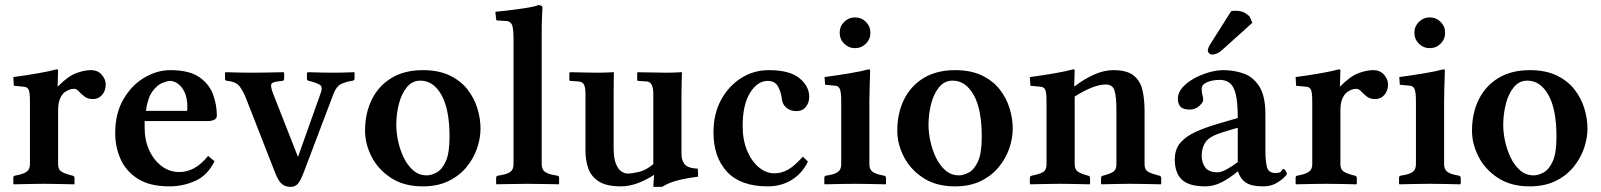

<svg xmlns="http://www.w3.org/2000/svg" viewBox="-20 -718 6255 750"><path d="M207 -381Q245 -420 277 -432Q309 -444 335 -444Q362 -444 377.5 -426Q393 -408 393 -388Q393 -364 379 -347.5Q365 -331 343 -331Q323 -331 310 -341Q297 -351 288 -361Q279 -371 270 -371Q258 -371 250 -367.5Q242 -364 233 -358Q222 -350 214.5 -332.5Q207 -315 207 -288V-77Q207 -56 219.5 -48Q232 -40 255 -34L263 -32Q271 -30 271 -23V0L269 2Q269 2 247.5 1.5Q226 1 198 0.5Q170 0 150 0Q132 0 104.5 0.5Q77 1 55.5 1.5Q34 2 34 2L32 0V-23Q32 -31 39 -32L49 -34Q73 -39 85 -48Q97 -57 97 -77V-321Q97 -359 91.5 -368.5Q86 -378 75 -379L34 -383L32 -417Q85 -424 130.5 -432Q176 -440 200 -447Q202 -447 204.5 -446.5Q207 -446 207 -444L205 -381Z M793 -109 818 -88Q790 -32 742 -11Q694 10 642 10Q566 10 519.5 -19Q473 -48 451.5 -95.5Q430 -143 430 -198Q430 -275 462 -330Q494 -385 543.5 -414.5Q593 -444 645 -444Q719 -444 758 -417Q797 -390 812 -349.5Q827 -309 827 -266Q827 -245 788 -245H545V-219Q545 -170 563 -131Q581 -92 611.5 -69Q642 -46 681 -46Q710 -46 737.5 -60.5Q765 -75 793 -109ZM550 -285H710Q712 -287 712 -296Q712 -336 700.5 -359Q689 -382 673.5 -392Q658 -402 644 -402Q634 -402 614 -394Q594 -386 575.5 -361Q557 -336 550 -285Z M1283 -352 1165 -41Q1153 -10 1142.5 1Q1132 12 1115 12Q1095 12 1081.5 1Q1068 -10 1056 -40L941 -334Q932 -358 917.5 -378.5Q903 -399 869 -402Q859 -403 859 -409V-434L862 -436Q862 -436 879 -435.5Q896 -435 919.5 -434.5Q943 -434 963 -434Q984 -434 1013 -434.5Q1042 -435 1064 -435.5Q1086 -436 1086 -436L1090 -434V-410Q1090 -405 1087 -403.5Q1084 -402 1082 -402L1065 -400Q1042 -397 1039.5 -388.5Q1037 -380 1045 -357L1144 -105L1234 -358Q1241 -379 1229.5 -386.5Q1218 -394 1191 -401L1187 -402Q1179 -404 1179 -409V-433L1183 -436Q1183 -436 1200.5 -435.5Q1218 -435 1242 -434.5Q1266 -434 1286 -434Q1301 -434 1319 -434.5Q1337 -435 1350 -435.5Q1363 -436 1363 -436L1365 -434V-411Q1365 -403 1354 -402Q1332 -399 1313 -390Q1294 -381 1283 -352Z M1406 -207Q1406 -276 1432.5 -329.5Q1459 -383 1509.5 -413.5Q1560 -444 1632 -444Q1693 -444 1736 -423.5Q1779 -403 1805.5 -369.5Q1832 -336 1844.5 -295.5Q1857 -255 1857 -216Q1857 -178 1843.5 -138.5Q1830 -99 1802 -65Q1774 -31 1731.5 -10.5Q1689 10 1631 10Q1558 10 1507.5 -23Q1457 -56 1431.5 -106Q1406 -156 1406 -207ZM1622 -403Q1590 -403 1569 -377Q1548 -351 1538 -311.5Q1528 -272 1528 -229Q1528 -201 1535 -167.5Q1542 -134 1556.5 -103.5Q1571 -73 1593.5 -53Q1616 -33 1647 -33Q1665 -33 1686 -44.5Q1707 -56 1721.5 -88Q1736 -120 1736 -184Q1736 -291 1704.5 -347Q1673 -403 1622 -403Z M1986 -563Q1986 -612 1978.5 -624Q1971 -636 1956 -636L1924 -638Q1918 -638 1918 -643L1915 -672Q1930 -673 1954.5 -676Q1979 -679 2005 -682.5Q2031 -686 2052.5 -690Q2074 -694 2083 -698Q2099 -698 2099 -688Q2099 -688 2097.5 -660Q2096 -632 2096 -583V-77Q2096 -56 2108.5 -47Q2121 -38 2145 -34L2156 -32Q2164 -31 2164 -23V0L2162 2Q2162 2 2148.5 1.5Q2135 1 2115 1Q2095 1 2074.5 0.5Q2054 0 2039 0Q2026 0 2006 0.5Q1986 1 1966.5 1Q1947 1 1933.5 1.5Q1920 2 1920 2L1918 0V-23Q1918 -31 1926 -32L1938 -34Q1962 -38 1974 -47Q1986 -56 1986 -77Z M2642 -115Q2642 -93 2654 -77Q2666 -61 2706 -59L2707 -28Q2662 -22 2635.5 -15.5Q2609 -9 2594 -2.5Q2579 4 2566 12H2532L2535 -35Q2465 10 2406 10Q2348 10 2318 -10Q2288 -30 2277.5 -61.5Q2267 -93 2267 -128V-352Q2267 -375 2261.5 -387Q2256 -399 2238 -400L2207 -402L2204 -404V-434L2209 -436Q2209 -436 2230 -435.5Q2251 -435 2277.5 -434.5Q2304 -434 2320 -434Q2327 -434 2341 -434.5Q2355 -435 2366.5 -435.5Q2378 -436 2378 -436Q2378 -436 2377.5 -409Q2377 -382 2377 -354V-142Q2377 -100 2386 -78Q2395 -56 2408 -48Q2421 -40 2431 -40Q2448 -40 2476 -46.5Q2504 -53 2532 -77V-352Q2532 -400 2504 -400L2473 -402L2469 -404V-434L2473 -436Q2473 -436 2486 -435.5Q2499 -435 2518 -435Q2537 -435 2555.5 -434.5Q2574 -434 2584 -434Q2595 -434 2609 -434.5Q2623 -435 2633.5 -435.5Q2644 -436 2644 -436Q2644 -436 2643 -410Q2642 -384 2642 -354Z M3136 -87Q3114 -41 3073 -15.5Q3032 10 2979 10Q2873 10 2820 -47Q2767 -104 2767 -201Q2767 -273 2796.5 -327.5Q2826 -382 2875 -413Q2924 -444 2983 -444Q3065 -444 3103 -412.5Q3141 -381 3141 -340Q3141 -317 3128 -300.5Q3115 -284 3091 -284Q3067 -284 3051.5 -297.5Q3036 -311 3034 -331Q3032 -355 3020 -378.5Q3008 -402 2979 -402Q2939 -402 2910 -355.5Q2881 -309 2881 -226Q2881 -172 2898 -130.5Q2915 -89 2943.5 -65Q2972 -41 3005 -41Q3033 -41 3058.5 -55.5Q3084 -70 3116 -106Z M3260 -590Q3260 -615 3277.5 -632.5Q3295 -650 3320 -650Q3345 -650 3362.5 -632.5Q3380 -615 3380 -590Q3380 -565 3362.5 -547.5Q3345 -530 3320 -530Q3295 -530 3277.5 -547.5Q3260 -565 3260 -590ZM3376 -321V-77Q3376 -56 3388.5 -47Q3401 -38 3423 -34L3433 -32Q3441 -30 3441 -23V0L3439 2Q3439 2 3417 1.5Q3395 1 3367 0.5Q3339 0 3319 0Q3301 0 3273 0.5Q3245 1 3223.5 1.5Q3202 2 3202 2L3200 0V-23Q3200 -31 3207 -32L3219 -34Q3242 -38 3254 -47Q3266 -56 3266 -77V-321Q3266 -359 3260.5 -370.5Q3255 -382 3244 -383L3203 -387L3201 -417Q3253 -424 3300.5 -432Q3348 -440 3372 -447Q3374 -447 3376.5 -446.5Q3379 -446 3379 -444Q3379 -444 3378.5 -423.5Q3378 -403 3377 -374.5Q3376 -346 3376 -321Z M3485 -207Q3485 -276 3511.5 -329.5Q3538 -383 3588.5 -413.5Q3639 -444 3711 -444Q3772 -444 3815 -423.5Q3858 -403 3884.5 -369.5Q3911 -336 3923.5 -295.5Q3936 -255 3936 -216Q3936 -178 3922.5 -138.5Q3909 -99 3881 -65Q3853 -31 3810.5 -10.5Q3768 10 3710 10Q3637 10 3586.5 -23Q3536 -56 3510.5 -106Q3485 -156 3485 -207ZM3701 -403Q3669 -403 3648 -377Q3627 -351 3617 -311.5Q3607 -272 3607 -229Q3607 -201 3614 -167.5Q3621 -134 3635.5 -103.5Q3650 -73 3672.5 -53Q3695 -33 3726 -33Q3744 -33 3765 -44.5Q3786 -56 3800.5 -88Q3815 -120 3815 -184Q3815 -291 3783.5 -347Q3752 -403 3701 -403Z M4178 -381Q4216 -410 4254.5 -427Q4293 -444 4329 -444Q4383 -444 4409 -422.5Q4435 -401 4443 -365Q4451 -329 4451 -283V-76Q4451 -55 4464 -47.5Q4477 -40 4500 -34L4508 -32Q4516 -30 4516 -23V0L4514 2Q4514 2 4492.5 1.5Q4471 1 4443 0.5Q4415 0 4395 0Q4377 0 4350.5 0.5Q4324 1 4303.5 1.5Q4283 2 4283 2L4281 0V-23Q4281 -30 4289 -32L4293 -33Q4316 -39 4328.5 -47Q4341 -55 4341 -76V-290Q4341 -341 4333.5 -364.5Q4326 -388 4299 -388Q4253 -388 4178 -341V-76Q4178 -56 4190.5 -47.5Q4203 -39 4226 -33L4230 -32Q4238 -30 4238 -23V0L4236 2Q4236 2 4215.5 1.5Q4195 1 4168 0.5Q4141 0 4121 0Q4104 0 4076 0.5Q4048 1 4026.5 1.5Q4005 2 4005 2L4003 0V-23Q4003 -30 4011 -32L4020 -34Q4044 -39 4056 -47Q4068 -55 4068 -76V-321Q4068 -359 4062.5 -368.5Q4057 -378 4046 -379L4005 -383L4003 -417Q4056 -424 4101.5 -432Q4147 -440 4171 -447Q4173 -447 4175.5 -446.5Q4178 -446 4178 -444L4176 -381Z M4789 -674Q4795 -676 4805 -676Q4828 -676 4842 -668Q4856 -660 4862 -652L4872 -629L4752 -521Q4742 -512 4732 -508.5Q4722 -505 4714 -505Q4708 -505 4703 -510Q4698 -515 4698 -519Q4698 -524 4700 -530Q4702 -536 4706 -543ZM4814 -48Q4785 -23 4753 -6.5Q4721 10 4689 10Q4624 10 4596.5 -16.5Q4569 -43 4569 -95Q4569 -135 4591 -160.5Q4613 -186 4652 -203.5Q4691 -221 4743 -236L4815 -257Q4815 -321 4806.5 -352.5Q4798 -384 4782 -395Q4766 -406 4745 -406Q4717 -406 4695.5 -397Q4674 -388 4674 -371Q4674 -356 4677 -346.5Q4680 -337 4680 -328Q4680 -318 4664.5 -304Q4649 -290 4628 -290Q4601 -290 4591 -301.5Q4581 -313 4581 -332Q4581 -355 4598 -375Q4615 -395 4642.5 -410.5Q4670 -426 4701 -435Q4732 -444 4759 -444Q4800 -444 4837.5 -431Q4875 -418 4899 -380.5Q4923 -343 4923 -271V-126Q4923 -92 4928.5 -67Q4934 -42 4963 -42Q4981 -42 4985.5 -50Q4990 -58 4994 -58Q4997 -58 5002 -50.5Q5007 -43 5007 -38Q5007 -36 4995 -24Q4983 -12 4962.5 -1Q4942 10 4914 10Q4869 10 4847 -4.5Q4825 -19 4816 -48ZM4815 -85V-219L4758 -202Q4705 -186 4689.5 -163.5Q4674 -141 4674 -110Q4674 -84 4687.5 -64.5Q4701 -45 4737 -45Q4751 -45 4773.5 -57.5Q4796 -70 4815 -85Z M5216 -381Q5254 -420 5286 -432Q5318 -444 5344 -444Q5371 -444 5386.5 -426Q5402 -408 5402 -388Q5402 -364 5388 -347.5Q5374 -331 5352 -331Q5332 -331 5319 -341Q5306 -351 5297 -361Q5288 -371 5279 -371Q5267 -371 5259 -367.5Q5251 -364 5242 -358Q5231 -350 5223.5 -332.5Q5216 -315 5216 -288V-77Q5216 -56 5228.5 -48Q5241 -40 5264 -34L5272 -32Q5280 -30 5280 -23V0L5278 2Q5278 2 5256.5 1.5Q5235 1 5207 0.5Q5179 0 5159 0Q5141 0 5113.5 0.5Q5086 1 5064.5 1.5Q5043 2 5043 2L5041 0V-23Q5041 -31 5048 -32L5058 -34Q5082 -39 5094 -48Q5106 -57 5106 -77V-321Q5106 -359 5100.5 -368.5Q5095 -378 5084 -379L5043 -383L5041 -417Q5094 -424 5139.5 -432Q5185 -440 5209 -447Q5211 -447 5213.5 -446.5Q5216 -446 5216 -444L5214 -381Z M5505 -590Q5505 -615 5522.5 -632.5Q5540 -650 5565 -650Q5590 -650 5607.5 -632.5Q5625 -615 5625 -590Q5625 -565 5607.5 -547.5Q5590 -530 5565 -530Q5540 -530 5522.5 -547.5Q5505 -565 5505 -590ZM5621 -321V-77Q5621 -56 5633.5 -47Q5646 -38 5668 -34L5678 -32Q5686 -30 5686 -23V0L5684 2Q5684 2 5662 1.5Q5640 1 5612 0.5Q5584 0 5564 0Q5546 0 5518 0.5Q5490 1 5468.5 1.5Q5447 2 5447 2L5445 0V-23Q5445 -31 5452 -32L5464 -34Q5487 -38 5499 -47Q5511 -56 5511 -77V-321Q5511 -359 5505.5 -370.5Q5500 -382 5489 -383L5448 -387L5446 -417Q5498 -424 5545.5 -432Q5593 -440 5617 -447Q5619 -447 5621.5 -446.5Q5624 -446 5624 -444Q5624 -444 5623.5 -423.5Q5623 -403 5622 -374.5Q5621 -346 5621 -321Z M5730 -207Q5730 -276 5756.5 -329.5Q5783 -383 5833.5 -413.5Q5884 -444 5956 -444Q6017 -444 6060 -423.5Q6103 -403 6129.5 -369.5Q6156 -336 6168.5 -295.5Q6181 -255 6181 -216Q6181 -178 6167.5 -138.5Q6154 -99 6126 -65Q6098 -31 6055.5 -10.5Q6013 10 5955 10Q5882 10 5831.5 -23Q5781 -56 5755.5 -106Q5730 -156 5730 -207ZM5946 -403Q5914 -403 5893 -377Q5872 -351 5862 -311.5Q5852 -272 5852 -229Q5852 -201 5859 -167.5Q5866 -134 5880.5 -103.5Q5895 -73 5917.5 -53Q5940 -33 5971 -33Q5989 -33 6010 -44.5Q6031 -56 6045.5 -88Q6060 -120 6060 -184Q6060 -291 6028.5 -347Q5997 -403 5946 -403Z"/></svg>

Font: Libertinus Serif SemiBold
Style: Regular
Weight: 600
Designer: Philipp H. Poll, Khaled Hosny
Foundry: Caleb Maclennan
Version: Version 7.051;RELEASE